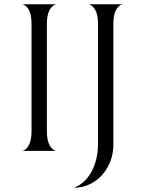

<svg xmlns="http://www.w3.org/2000/svg" viewBox="-20 -708 664 901"><path d="M128 -93V-595Q128 -639 115.5 -661.5Q103 -684 85 -688H244Q226 -684 213 -661.5Q200 -639 200 -595V-93Q200 -49 213 -26Q226 -3 244 0H84Q102 -3 115 -26Q128 -49 128 -93ZM328 173Q380 152 410 96.5Q440 41 440 -35V-596Q440 -639 427 -661.5Q414 -684 396 -688H555Q537 -684 524.5 -661.5Q512 -639 512 -596V-31Q512 27 486.5 74Q461 121 418.5 147Q376 173 328 173Z"/></svg>

Font: BellefairVN
Style: Regular
Weight: 400
Designer: Nick Shinn, Liron Lavi Turkenic
Foundry: Shinntype
Version: Version 1.003